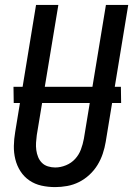

<svg xmlns="http://www.w3.org/2000/svg" viewBox="-20 -755 543 783"><path d="M205 8Q176 8 149 2Q122 -4 100 -19Q78 -34 63.5 -56.5Q49 -79 42.5 -105.5Q36 -132 36.5 -160Q37 -188 42 -217L127 -735H218L130 -204Q128 -189 127 -173.5Q126 -158 128 -143Q130 -128 135.5 -114.5Q141 -101 151 -91Q161 -81 175.5 -76.5Q190 -72 205 -72Q227 -72 249 -81Q271 -90 286.5 -107Q302 -124 310 -145.5Q318 -167 322 -189L412 -735H503L411 -176Q407 -152 399 -128Q391 -104 377.5 -82Q364 -60 344.5 -42Q325 -24 302 -12.5Q279 -1 254 3.5Q229 8 205 8ZM474 -335H36L35 -401H473Z"/></svg>

Font: Iosevka Term Curly Medium
Style: Italic
Weight: 500
Italic angle: -9°
Designer: Belleve Invis
Foundry: Belleve Invis
Version: Version 32.3.0